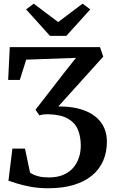

<svg xmlns="http://www.w3.org/2000/svg" viewBox="-20 -994 614 1022"><path d="M237 8Q185 8 142.5 0Q100 -8 69.8 -17.5Q39.5 -27 25 -32L46 -203H113L140 -75Q144 -72 155.5 -66Q167 -60 188 -54.8Q209 -49.5 240 -49.5Q282.5 -49.5 314.2 -62.2Q346 -75 367.2 -98.2Q388.5 -121.5 399.2 -152.5Q410 -183.5 410 -219.5Q410 -265.5 395.2 -302.5Q380.5 -339.5 342.8 -361.8Q305 -384 236.5 -386Q223 -386 211.8 -384.8Q200.5 -383.5 189.5 -380L169 -410L326.5 -613L384.5 -686L119.5 -676.5L85.5 -568.5H23.5L32 -743H512.5L529.5 -692.5L290.5 -427.5Q310.5 -427.5 330 -426.2Q349.5 -425 368 -422Q408 -415.5 441 -401.2Q474 -387 498.2 -364.2Q522.5 -341.5 535.8 -310.5Q549 -279.5 549 -238.5Q549 -184.5 529.5 -139Q510 -93.5 471 -60.8Q432 -28 373.5 -10Q315 8 237 8ZM246 -803 119 -944 159.5 -974.5 289.5 -876.5 419.5 -974.5 460.5 -944 333 -803Z"/></svg>

Font: Merriweather 28pt SemiBold
Style: Regular
Weight: 600
Version: Version 2.100